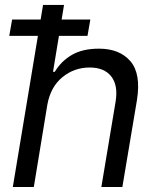

<svg xmlns="http://www.w3.org/2000/svg" viewBox="-20 -747 631 767"><path d="M169 -328.1 115.1 0H31.2L152 -727.3H235.8L191.8 -460.2H198.9Q224.4 -502.8 267.2 -527.7Q310 -552.6 375 -552.6Q458.1 -552.6 501.1 -502.3Q544 -452.1 527 -346.6L468.8 0H384.9L441.8 -340.9Q452.4 -405.9 424.5 -441.6Q396.7 -477.3 338.1 -477.3Q276.3 -477.3 229 -438.4Q181.8 -399.5 169 -328.1ZM17 -603.7 28.4 -669H340.9L329.5 -603.7Z"/></svg>

Font: Inter UI
Style: Italic
Weight: 400
Italic angle: -9.39999°
Designer: Rasmus Andersson
Foundry: rsms
Version: 3.2;8d6f07862